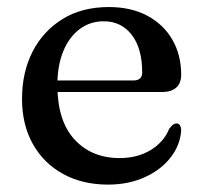

<svg xmlns="http://www.w3.org/2000/svg" viewBox="-20 -500 562 532"><path d="M482 -292.5Q482 -269.5 468.2 -257.2Q454.5 -245 428.5 -245H108.5V-277H349Q374 -277 374 -299Q374 -366 345 -403.5Q316 -441 267.5 -441Q229.5 -441 200.5 -419.2Q171.5 -397.5 155.2 -357.8Q139 -318 139 -264.5Q139 -165 186.5 -113.5Q234 -62 311.5 -62Q361 -62 397.5 -84.2Q434 -106.5 449 -143.5Q455.5 -151.5 459.8 -154.8Q464 -158 469 -158Q476 -158 479 -152Q482 -146 482 -138Q479 -97 452.2 -63Q425.5 -29 380.8 -8.8Q336 11.5 279 11.5Q208.5 11.5 154.8 -18Q101 -47.5 71 -101Q41 -154.5 41 -226Q41 -299.5 70.2 -356.8Q99.5 -414 153.2 -447.2Q207 -480.5 281.5 -480.5Q343 -480.5 388 -456.5Q433 -432.5 457.5 -390.2Q482 -348 482 -292.5Z"/></svg>

Font: Fraunces 11pt
Style: Regular
Weight: 400
Version: Version 1.000;[b76b70a41]